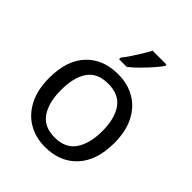

<svg xmlns="http://www.w3.org/2000/svg" viewBox="-214 -895 1033 1033"><g transform="rotate(45 302.5 -378.0)"><path d="M551 -269Q551 -136 483.5 -63Q416 10 301 10Q230 10 174.5 -22.5Q119 -55 87 -117.5Q55 -180 55 -269Q55 -402 122 -474Q189 -546 304 -546Q377 -546 432.5 -513.5Q488 -481 519.5 -419.5Q551 -358 551 -269ZM146 -269Q146 -174 183.5 -118.5Q221 -63 303 -63Q384 -63 422 -118.5Q460 -174 460 -269Q460 -364 422 -418Q384 -472 302 -472Q220 -472 183 -418Q146 -364 146 -269ZM451 -756Q439 -738 414 -709.5Q389 -681 360.5 -652.5Q332 -624 308 -606H250V-618Q265 -637 282.5 -663Q300 -689 317 -716.5Q334 -744 345 -766H451Z"/></g></svg>

Font: Noto Sans Mongolian
Style: Regular
Weight: 400
Designer: Monotype Design Team
Foundry: Monotype Imaging Inc.
Version: Version 3.001; ttfautohint (v1.8.4.7-5d5b)